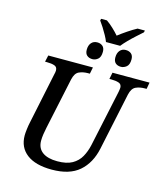

<svg xmlns="http://www.w3.org/2000/svg" viewBox="-147 -1150 1098 1271"><g transform="rotate(15 402.5 -514.5)"><path d="M457 -899Q450 -918 437 -941.5Q424 -965 409.5 -988Q395 -1011 383 -1027L386 -1039H426Q449 -1023 472.5 -1001Q496 -979 514 -958Q541 -979 574.5 -1001.5Q608 -1024 636 -1039H686L683 -1026Q664 -1009 639.5 -987Q615 -965 592 -941.5Q569 -918 554 -899ZM399 -766Q376 -766 361.5 -778.5Q347 -791 347 -817Q347 -847 362 -864.5Q377 -882 403 -882Q425 -882 439.5 -869.5Q454 -857 454 -831Q454 -795 436.5 -780.5Q419 -766 399 -766ZM594 -766Q571 -766 557 -778.5Q543 -791 543 -817Q543 -847 558 -864.5Q573 -882 598 -882Q621 -882 635.5 -869.5Q650 -857 650 -831Q650 -795 632 -780.5Q614 -766 594 -766ZM328 10Q216 10 156.5 -35.5Q97 -81 97 -163Q97 -179 100.5 -207Q104 -235 108 -252L181 -601Q186 -620 186 -631Q186 -655 166 -662Q146 -669 114 -669H101L111 -714H417L408 -669H395Q362 -669 335 -657Q308 -645 298 -600L223 -248Q218 -225 214.5 -201.5Q211 -178 211 -157Q211 -106 247 -79.5Q283 -53 349 -53Q413 -53 451 -74.5Q489 -96 509.5 -132.5Q530 -169 540 -214L623 -602Q624 -609 625.5 -617.5Q627 -626 627 -631Q627 -655 606.5 -662Q586 -669 555 -669H542L551 -714H805L797 -669H784Q751 -669 724 -657Q697 -645 687 -600L604 -208Q582 -105 515.5 -47.5Q449 10 328 10Z"/></g></svg>

Font: Noto Serif Medium
Style: Italic
Weight: 500
Italic angle: -12°
Designer: Monotype Design Team
Foundry: Monotype Imaging Inc.
Version: Version 2.014; ttfautohint (v1.8.4.7-5d5b)